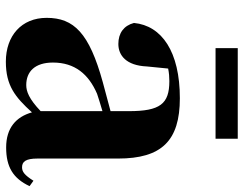

<svg xmlns="http://www.w3.org/2000/svg" viewBox="-106 -690 813 640"><g transform="rotate(90 300.0 -369.5)"><path d="M140 -682H442V-756H140ZM471 16C536 16 574 -7 600 -62L582 -75C563 -45 552 -37 537 -37C518 -37 508 -50 508 -88V-357C508 -502 449 -563 307 -563C152 -563 65 -503 56 -410C65 -376 90 -358 126 -358C164 -358 198 -384 201 -453L208 -524C223 -527 236 -528 250 -528C326 -528 350 -497 350 -393V-332L253 -306C90 -261 39 -210 39 -119C39 -35 99 17 185 17C265 17 303 -14 354 -70C369 -17 406 16 471 16ZM350 -99C309 -60 284 -51 263 -51C218 -51 188 -80 188 -140C188 -213 227 -259 292 -287C306 -292 327 -298 350 -305Z"/></g></svg>

Font: Noto Serif CJK HK Black
Style: Regular
Weight: 900
Designer: Ryoko NISHIZUKA 西塚涼子 (kana & ideographs); Frank Grießhammer (Latin, Greek & Cyrillic); Wenlong ZHANG 张文龙 (bopomofo); San
Foundry: Adobe
Version: Version 2.001;hotconv 1.1.0;makeotfexe 2.6.0